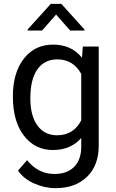

<svg xmlns="http://www.w3.org/2000/svg" viewBox="-20 -770 601 998"><path d="M46.9 -268.6Q46.9 -392.1 104 -465.1Q161.1 -538.1 255.4 -538.1Q352.1 -538.1 406.2 -469.7L410.6 -528.3H493.2V-12.7Q493.2 89.8 432.4 148.9Q371.6 208 269 208Q211.9 208 157.2 183.6Q102.5 159.2 73.7 116.7L120.6 62.5Q178.7 134.3 262.7 134.3Q328.6 134.3 365.5 97.2Q402.3 60.1 402.3 -7.3V-52.7Q348.1 9.8 254.4 9.8Q161.6 9.8 104.2 -64.9Q46.9 -139.6 46.9 -268.6ZM137.7 -258.3Q137.7 -168.9 174.3 -117.9Q210.9 -66.9 276.9 -66.9Q362.3 -66.9 402.3 -144.5V-385.7Q360.8 -461.4 277.8 -461.4Q211.9 -461.4 174.8 -410.2Q137.7 -358.9 137.7 -258.3ZM419.4 -616.2V-611.3H344.7L271.5 -694.3L198.7 -611.3H124V-617.2L244.1 -750H298.8Z"/></svg>

Font: Noboto
Style: Regular
Weight: 400
Designer: Google
Version: Version 2.001101; 2014